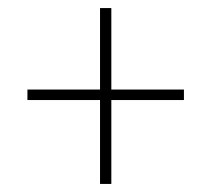

<svg xmlns="http://www.w3.org/2000/svg" viewBox="-20 -566 496 476"><path d="M228 -110V-318H48V-344H228V-546H256V-344H436V-318H256V-110Z"/></svg>

Font: Source Sans Variable
Style: Italic
Weight: 200
Italic angle: -11°
Designer: Paul D. Hunt
Foundry: Adobe Systems Incorporated
Version: Version 3.006;hotconv 1.0.111;makeotfexe 2.5.65597